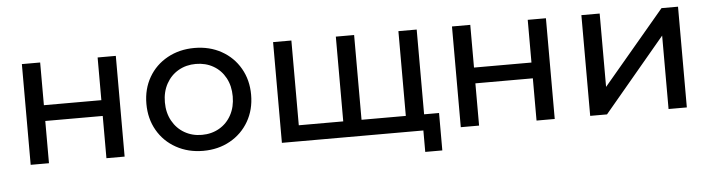

<svg xmlns="http://www.w3.org/2000/svg" viewBox="-43 -714 3723 1006"><g transform="rotate(-5 1818.5 -211.0)"><path d="M92.8 0V-529.8H189V-305.2H491.2V-529.8H586.9V0H491.2V-222.2H189V0Z M724.6 -265.1Q724.6 -343.3 760 -404.5Q795.4 -465.8 858.4 -500.5Q921.4 -535.2 1000.5 -535.2Q1079.6 -535.2 1142.1 -500.5Q1204.6 -465.8 1240 -404.3Q1275.4 -342.8 1275.4 -265.1Q1275.4 -187 1240 -125.5Q1204.6 -64 1142.1 -29.1Q1079.6 5.9 1000.5 5.9Q921.4 5.9 858.4 -29.1Q795.4 -64 760 -125.5Q724.6 -187 724.6 -265.1ZM821.8 -265.1Q821.8 -210 845.2 -167.5Q868.7 -125 909.2 -101.6Q949.7 -78.1 1000.5 -78.1Q1051.8 -78.1 1092.3 -101.6Q1132.8 -125 1155.8 -167.5Q1178.7 -210 1178.7 -265.1Q1178.7 -320.3 1155.8 -362.5Q1132.8 -404.8 1092.3 -428Q1051.8 -451.2 1000.5 -451.2Q949.7 -451.2 909.2 -428Q868.7 -404.8 845.2 -362.3Q821.8 -319.8 821.8 -265.1Z M1414.1 0V-529.8H1510.3V-84H1744.1V-529.8H1840.3V-84H2073.2V-529.8H2169.4V0ZM2069.3 0V-84H2248V112.8H2158.2V0Z M2355 0V-529.8H2451.2V-305.2H2753.4V-529.8H2849.1V0H2753.4V-222.2H2451.2V0Z M3035.6 0V-529.8H3131.8V-144L3457 -529.8H3543.9V0H3447.8V-386.2L3124 0Z"/></g></svg>

Font: Montserrat Medium
Style: Regular
Weight: 500
Designer: Julieta Ulanovsky
Foundry: Julieta Ulanovsky
Version: Version 7.200